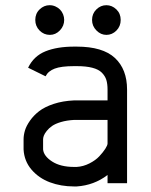

<svg xmlns="http://www.w3.org/2000/svg" viewBox="-20 -687 565 720"><path d="M220.7 -612.3Q220.7 -589.8 204.6 -573Q188.5 -556.2 167 -556.2Q144.5 -556.2 128.4 -572.5Q112.3 -588.9 112.3 -612.3Q112.3 -636.2 128.7 -651.9Q145 -667.5 166 -667.5Q177.7 -667.5 188 -662.8Q198.2 -658.2 205.3 -650.9Q212.4 -643.6 216.6 -633.3Q220.7 -623 220.7 -612.3ZM378.9 -556.2Q357.9 -556.2 341.6 -572.8Q325.2 -589.4 325.2 -612.3Q325.2 -635.7 341.3 -651.6Q357.4 -667.5 378.9 -667.5Q399.9 -667.5 416.3 -651.9Q432.6 -636.2 432.6 -612.3Q432.6 -588.4 416.5 -572.3Q400.4 -556.2 378.9 -556.2ZM68.4 -164.6Q68.4 -180.2 73.5 -197.5Q78.6 -214.8 92.5 -234.6Q106.4 -254.4 127 -270.3Q147.5 -286.1 181.4 -297.4Q215.3 -308.6 257.8 -310.5H383.3V-351.1Q383.3 -372.6 378.7 -387.5Q374 -402.3 361.8 -414.6Q349.6 -426.8 326.2 -432.9Q302.7 -439 267.6 -439H257.8Q209.5 -439 185.1 -429.7Q160.6 -420.4 150.9 -400.9L85.4 -433.1Q106.9 -477.1 150.6 -494.6Q194.3 -512.2 257.8 -512.2H267.6Q365.2 -512.2 410.9 -469.7Q456.5 -427.2 456.5 -351.1V0H383.3V-30.8Q333 7.8 267.6 12.2H257.8Q208.5 12.2 167 -3.4Q125.5 -19 98.1 -51Q70.8 -83 68.4 -126.5ZM267.6 -61Q292.5 -62.5 315.4 -74.2Q338.4 -85.9 352.3 -100.8Q366.2 -115.7 374.8 -128.9Q383.3 -142.1 383.3 -148.9V-237.3H257.8Q230.5 -235.8 209 -229.5Q187.5 -223.1 175.3 -214.6Q163.1 -206.1 155 -195.8Q147 -185.5 144.3 -178Q141.6 -170.4 141.6 -164.6V-126.5Q144 -101.6 175.5 -81.3Q207 -61 257.8 -61Z"/></svg>

Font: Anka/Coder Condensed
Style: Regular
Weight: 400
Width: 4
Monospace: yes
Version: Version 1.100